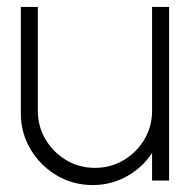

<svg xmlns="http://www.w3.org/2000/svg" viewBox="-20 -520 547 553"><path d="M40 -194V-500H89V-201Q89 -155.5 111.2 -118.2Q133.5 -81 170.8 -58.8Q208 -36.5 253.5 -36.5Q299 -36.5 336.2 -58.8Q373.5 -81 395.8 -118.2Q418 -155.5 418 -201V-500H467V0H418V-79.5Q390.5 -37.5 345.5 -12.2Q300.5 13 247 13Q190 13 143 -15Q96 -43 68 -90Q40 -137 40 -194Z"/></svg>

Font: Urbanist ExtraLight
Style: Regular
Weight: 200
Designer: Corey Hu
Foundry: Corey Hu
Version: Version 1.330; ttfautohint (v1.8.4.7-5d5b)